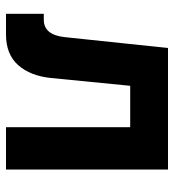

<svg xmlns="http://www.w3.org/2000/svg" viewBox="10 -590 580 640"><g transform="rotate(90 300.0 -270.0)"><path d="M26 0V-126H46Q97 -126 104 -198L140 -540H545V0H404V-414H266L240 -150Q233 -81 197 -40.5Q161 0 95 0Z"/></g></svg>

Font: Geist Mono UltraBlack
Style: Regular
Weight: 900
Monospace: yes
Designer: Basement.studio, Andrés Briganti, Mateo Zaragoza
Foundry: Basement.studio, Vercel, Andrés Briganti, Guido Ferreyra, Mateo Zaragoza
Version: Version 1.400; ttfautohint (v1.8.4.7-5d5b)